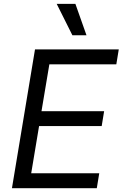

<svg xmlns="http://www.w3.org/2000/svg" viewBox="-20 -986 642 1006"><path d="M42.6 0 163.4 -727.3H602.3L589.5 -649.1H238.6L197.4 -403.4H525.6L512.8 -325.3H184.7L143.5 -78.1H500L487.2 0ZM433.2 -801.1H359.4L277 -965.9H375Z"/></svg>

Font: Inter UI
Style: Italic
Weight: 400
Italic angle: -9.39999°
Designer: Rasmus Andersson
Foundry: rsms
Version: 3.2;8d6f07862